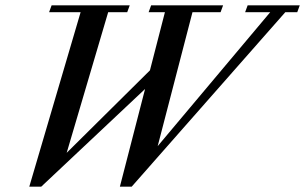

<svg xmlns="http://www.w3.org/2000/svg" viewBox="-20 -683 1135 714"><path d="M88.9 11.2 279.8 -637.7H162.6L171.9 -663.1H462.4L453.1 -637.7H382.3L228 -114.7L537.6 -421.4L593.3 -637.7H532.7L542 -663.1H809.6L800.3 -637.7H695.8L566.4 -139.6L984.9 -637.7H891.6L900.9 -663.1H1094.7L1085.4 -637.7H1041L469.7 11.2H425.8L519.5 -352.1L133.3 11.2Z"/></svg>

Font: Elstob 18pt Medium
Style: Italic
Weight: 500
Italic angle: -20°
Designer: Peter S. Baker
Version: Version 1.015